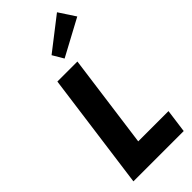

<svg xmlns="http://www.w3.org/2000/svg" viewBox="-352 -1213 1274 1274"><g transform="rotate(-45 285.0 -576.0)"><path d="M268 -976 313.5 -899 570.2 -1037 494.8 -1152ZM359.5 -825H171.5L60 0H532L554.3 -165H270.3Z"/></g></svg>

Font: Hussar Techniczny
Style: Bold 
Weight: 700
Foundry: Cannot Into Space Fonts
Version: Version 0.77